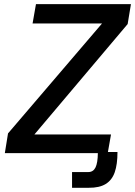

<svg xmlns="http://www.w3.org/2000/svg" viewBox="-20 -745 657 934"><path d="M19 -96 476.5 -631H138.5L155 -725H617L601 -628L147.5 -91H520L505 -5.5H551.5Q551.5 54.5 538.2 92.8Q525 131 494.2 150Q463.5 169 411 168.5H330.5V92H409.5Q433.5 92 444.5 69.8Q455.5 47.5 456 0H3.5Z"/></svg>

Font: JuliaMono Medium
Style: Italic
Weight: 500
Italic angle: -9°
Monospace: yes
Designer: cormullion
Foundry: corm
Version: Version 0.054; ttfautohint (v1.8.4)